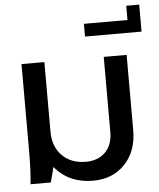

<svg xmlns="http://www.w3.org/2000/svg" viewBox="-55 -829 733 886"><g transform="rotate(-5 311.5 -386.5)"><path d="M51 0Q58 -57 58 -153V-556H164V-234Q164 -164 205.5 -122.5Q247 -81 315 -81Q372 -81 405.5 -115Q439 -149 439 -207V-556H545V-207Q545 -110 488.5 -50.5Q432 9 340 9Q230 9 163 -70Q159 -49 145 0Z M563 -782H623V-657H361V-716H563Z"/></g></svg>

Font: LT Superior Semi-bold
Style: Regular
Weight: 600
Designer: Daniel Lyons
Foundry: LyonsType
Version: Version 1.0